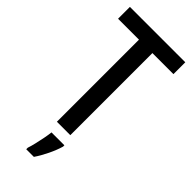

<svg xmlns="http://www.w3.org/2000/svg" viewBox="-294 -763 1032 1032"><g transform="rotate(45 222.5 -246.5)"><path d="M273 0H171V-624H12V-714H433V-624H273ZM289 71Q279 106 259 147.5Q239 189 217 221H159V209Q165 192 171.5 164.5Q178 137 183.5 109Q189 81 191 61H289Z"/></g></svg>

Font: Noto Sans Lao UI Cond Med
Style: Regular
Weight: 500
Width: 3
Designer: Monotype Design Team
Foundry: Monotype Imaging Inc.
Version: Version 2.000; ttfautohint (v1.8.4.7-5d5b)